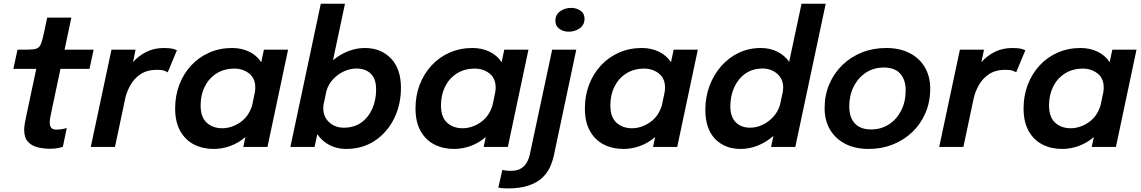

<svg xmlns="http://www.w3.org/2000/svg" viewBox="-20 -802 6226 1048"><path d="M253 10Q220 10 187.5 2.5Q155 -5 133.5 -27.2Q112 -49.5 112 -93.5Q112 -111 116 -132.8Q120 -154.5 126 -182L178 -426H53L75.5 -531H128.5Q162 -531 178.5 -536.5Q195 -542 203.2 -562Q211.5 -582 220.5 -625L237.5 -706H369.5L332.5 -531H491L468.5 -426H310L265 -213Q258.5 -183.5 255 -164.8Q251.5 -146 251.5 -132.5Q251.5 -115 259.5 -104.8Q267.5 -94.5 288.5 -94.5Q304.5 -94.5 320.8 -97.5Q337 -100.5 344.5 -103.5L323 -0.5Q312.5 3 294.5 6.5Q276.5 10 253 10Z M475.5 0 588.5 -531H720L706 -463Q736.5 -497.5 779 -518.8Q821.5 -540 874.5 -540Q906.5 -540 924.2 -535.2Q942 -530.5 945.5 -527.5L895.5 -407Q891.5 -410.5 877.2 -415.8Q863 -421 837.5 -421Q783 -421 747.5 -397.2Q712 -373.5 691.8 -337.2Q671.5 -301 663.5 -264.5L607.5 0Z M1146 11Q1087 11 1039.2 -13.2Q991.5 -37.5 963.8 -86.8Q936 -136 936 -210.5Q936 -280 959 -340Q982 -400 1023.8 -445Q1065.5 -490 1122.5 -515Q1179.5 -540 1247 -540Q1298 -540 1339.5 -520.2Q1381 -500.5 1406 -462.5L1420.5 -531H1552.5L1440 0H1308L1319.5 -54Q1282.5 -22 1237.8 -5.5Q1193 11 1146 11ZM1075 -227Q1075 -162.5 1108.5 -132.2Q1142 -102 1192.5 -102Q1244.5 -102 1291.5 -134.5Q1338.5 -167 1356.5 -228L1371.5 -300Q1373.5 -313.5 1373.5 -323.5Q1373.5 -374.5 1339.8 -401Q1306 -427.5 1260 -427.5Q1203.5 -427.5 1162 -401.2Q1120.5 -375 1097.8 -329.8Q1075 -284.5 1075 -227Z M1565 0 1731 -781.5H1863L1797.5 -473Q1835.5 -505 1880.2 -522.5Q1925 -540 1971.5 -540Q2058.5 -540 2113.5 -483.5Q2168.5 -427 2168.5 -322.5Q2168.5 -230 2130.8 -154.2Q2093 -78.5 2025.8 -33.8Q1958.5 11 1869.5 11Q1819 11 1778 -10.5Q1737 -32 1712 -70L1697 0ZM1744.5 -211.5Q1744.5 -164 1777 -134.5Q1809.5 -105 1856 -105Q1913 -105 1952.5 -133.5Q1992 -162 2012.5 -209.5Q2033 -257 2033 -313.5Q2033 -372 2003.8 -400Q1974.5 -428 1925 -428Q1891.5 -428 1858 -412.8Q1824.5 -397.5 1798.5 -370Q1772.5 -342.5 1762 -306L1746 -231Q1744.5 -220.5 1744.5 -211.5Z M2458 11Q2399 11 2351.2 -13.2Q2303.5 -37.5 2275.8 -86.8Q2248 -136 2248 -210.5Q2248 -280 2271 -340Q2294 -400 2335.8 -445Q2377.5 -490 2434.5 -515Q2491.5 -540 2559 -540Q2610 -540 2651.5 -520.2Q2693 -500.5 2718 -462.5L2732.5 -531H2864.5L2752 0H2620L2631.5 -54Q2594.5 -22 2549.8 -5.5Q2505 11 2458 11ZM2387 -227Q2387 -162.5 2420.5 -132.2Q2454 -102 2504.5 -102Q2556.5 -102 2603.5 -134.5Q2650.5 -167 2668.5 -228L2683.5 -300Q2685.5 -313.5 2685.5 -323.5Q2685.5 -374.5 2651.8 -401Q2618 -427.5 2572 -427.5Q2515.5 -427.5 2474 -401.2Q2432.5 -375 2409.8 -329.8Q2387 -284.5 2387 -227Z M3085 -629Q3055 -629 3033.2 -644.8Q3011.5 -660.5 3011.5 -688.5Q3011.5 -722 3037.5 -740.5Q3063.5 -759 3097 -759Q3127 -759 3148.8 -743.8Q3170.5 -728.5 3170.5 -700Q3170.5 -666.5 3144.5 -647.8Q3118.5 -629 3085 -629ZM2748.5 226.5Q2733.5 226.5 2720.8 225.2Q2708 224 2700 222L2722 125.5Q2730 127.5 2741.8 129Q2753.5 130.5 2769 130.5Q2804 130.5 2825 116.8Q2846 103 2856.8 82.8Q2867.5 62.5 2871.5 43L2994 -531H3125.5L3003 47Q2996 80 2981.2 111.8Q2966.5 143.5 2938.5 169.5Q2910.5 195.5 2864.2 211Q2818 226.5 2748.5 226.5Z M3382.5 11Q3323.5 11 3275.8 -13.2Q3228 -37.5 3200.2 -86.8Q3172.5 -136 3172.5 -210.5Q3172.5 -280 3195.5 -340Q3218.5 -400 3260.2 -445Q3302 -490 3359 -515Q3416 -540 3483.5 -540Q3534.5 -540 3576 -520.2Q3617.5 -500.5 3642.5 -462.5L3657 -531H3789L3676.5 0H3544.5L3556 -54Q3519 -22 3474.2 -5.5Q3429.5 11 3382.5 11ZM3311.5 -227Q3311.5 -162.5 3345 -132.2Q3378.5 -102 3429 -102Q3481 -102 3528 -134.5Q3575 -167 3593 -228L3608 -300Q3610 -313.5 3610 -323.5Q3610 -374.5 3576.2 -401Q3542.5 -427.5 3496.5 -427.5Q3440 -427.5 3398.5 -401.2Q3357 -375 3334.2 -329.8Q3311.5 -284.5 3311.5 -227Z M4023 11Q3936 11 3883 -44Q3830 -99 3830 -203Q3830 -271.5 3852.5 -332.5Q3875 -393.5 3915.8 -440.2Q3956.5 -487 4012 -513.5Q4067.5 -540 4133 -540Q4182.5 -540 4222.8 -520Q4263 -500 4287.5 -464.5L4355 -781.5H4487L4321 0H4189L4201.5 -60Q4163.5 -26.5 4117.2 -7.8Q4071 11 4023 11ZM3966.5 -222Q3966.5 -164 3996 -134.5Q4025.5 -105 4074.5 -105Q4109 -105 4142.8 -121Q4176.5 -137 4202 -165.5Q4227.5 -194 4238 -231.5L4253 -301.5Q4255 -314.5 4255 -323Q4255 -371 4222 -399.5Q4189 -428 4143 -428Q4088 -428 4048.2 -400Q4008.5 -372 3987.5 -325Q3966.5 -278 3966.5 -222Z M4722 11Q4647.5 11 4593.5 -17Q4539.5 -45 4510.2 -95Q4481 -145 4481 -211.5Q4481 -283 4506.8 -343Q4532.5 -403 4578.2 -447.2Q4624 -491.5 4685 -515.8Q4746 -540 4817 -540Q4891.5 -540 4945.5 -512Q4999.5 -484 5028.5 -434Q5057.5 -384 5057.5 -319Q5057.5 -246 5031.5 -185.5Q5005.5 -125 4959.5 -81Q4913.5 -37 4852.5 -13Q4791.5 11 4722 11ZM4734.5 -95.5Q4789 -95.5 4831.8 -123Q4874.5 -150.5 4899 -198.8Q4923.5 -247 4923.5 -309Q4923.5 -367 4893.5 -400.2Q4863.5 -433.5 4804.5 -433.5Q4748.5 -433.5 4706 -405.2Q4663.5 -377 4639.5 -329Q4615.5 -281 4615.5 -221.5Q4615.5 -162 4645.5 -128.8Q4675.5 -95.5 4734.5 -95.5Z M5106.5 0 5219.5 -531H5351L5337 -463Q5367.5 -497.5 5410 -518.8Q5452.5 -540 5505.5 -540Q5537.5 -540 5555.2 -535.2Q5573 -530.5 5576.5 -527.5L5526.5 -407Q5522.5 -410.5 5508.2 -415.8Q5494 -421 5468.5 -421Q5414 -421 5378.5 -397.2Q5343 -373.5 5322.8 -337.2Q5302.5 -301 5294.5 -264.5L5238.5 0Z M5777 11Q5718 11 5670.2 -13.2Q5622.5 -37.5 5594.8 -86.8Q5567 -136 5567 -210.5Q5567 -280 5590 -340Q5613 -400 5654.8 -445Q5696.5 -490 5753.5 -515Q5810.5 -540 5878 -540Q5929 -540 5970.5 -520.2Q6012 -500.5 6037 -462.5L6051.5 -531H6183.5L6071 0H5939L5950.5 -54Q5913.5 -22 5868.8 -5.5Q5824 11 5777 11ZM5706 -227Q5706 -162.5 5739.5 -132.2Q5773 -102 5823.5 -102Q5875.5 -102 5922.5 -134.5Q5969.5 -167 5987.5 -228L6002.5 -300Q6004.5 -313.5 6004.5 -323.5Q6004.5 -374.5 5970.8 -401Q5937 -427.5 5891 -427.5Q5834.5 -427.5 5793 -401.2Q5751.5 -375 5728.8 -329.8Q5706 -284.5 5706 -227Z"/></svg>

Font: Epilogue SemiBold
Style: Italic
Weight: 600
Italic angle: -12°
Designer: Tyler Finck
Foundry: Etcetera Type Co
Version: Version 2.111; ttfautohint (v1.8.3)